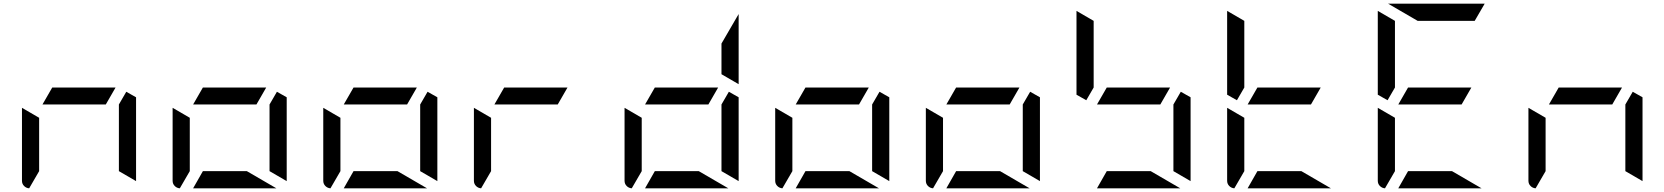

<svg xmlns="http://www.w3.org/2000/svg" viewBox="-20 -1020 9016 1040"><path d="M210 -454 263 -546H606L553 -454ZM138 0Q122 -1 110.5 -12.5Q99 -24 99 -41V-436L192 -382V-93ZM717 -493V-41V-39L624 -93V-454L664 -523Z M1026 -454 1079 -546H1422L1369 -454ZM1477 0H1026L1079 -93H1317ZM954 0Q938 -1 926.5 -12.5Q915 -24 915 -41V-436L1008 -382V-93ZM1533 -493V-41V-39L1440 -93V-454L1480 -523Z M1842 -454 1895 -546H2238L2185 -454ZM2293 0H1842L1895 -93H2133ZM1770 0Q1754 -1 1742.5 -12.5Q1731 -24 1731 -41V-436L1824 -382V-93ZM2349 -493V-41V-39L2256 -93V-454L2296 -523Z M2658 -454 2711 -546H3054L3001 -454ZM2586 0Q2570 -1 2558.5 -12.5Q2547 -24 2547 -41V-436L2640 -382V-93Z M3474 -454 3527 -546H3870L3817 -454ZM3981 -564 3888 -618V-784L3981 -944ZM3925 0H3474L3527 -93H3765ZM3402 0Q3386 -1 3374.5 -12.5Q3363 -24 3363 -41V-436L3456 -382V-93ZM3981 -493V-41V-39L3888 -93V-454L3928 -523Z M4290 -454 4343 -546H4686L4633 -454ZM4741 0H4290L4343 -93H4581ZM4218 0Q4202 -1 4190.5 -12.5Q4179 -24 4179 -41V-436L4272 -382V-93ZM4797 -493V-41V-39L4704 -93V-454L4744 -523Z M5106 -454 5159 -546H5502L5449 -454ZM5557 0H5106L5159 -93H5397ZM5034 0Q5018 -1 5006.5 -12.5Q4995 -24 4995 -41V-436L5088 -382V-93ZM5613 -493V-41V-39L5520 -93V-454L5560 -523Z M5922 -454 5975 -546H6318L6265 -454ZM5904 -546 5864 -477 5811 -507V-959V-961L5904 -907ZM6373 0H5922L5975 -93H6213ZM6429 -493V-41V-39L6336 -93V-454L6376 -523Z M6738 -454 6791 -546H7134L7081 -454ZM6720 -546 6680 -477 6627 -507V-959V-961L6720 -907ZM7189 0H6738L6791 -93H7029ZM6666 0Q6650 -1 6638.5 -12.5Q6627 -24 6627 -41V-436L6720 -382V-93Z M7554 -454 7607 -546H7950L7897 -454ZM7536 -546 7496 -477 7443 -507V-959V-961L7536 -907ZM7659 -907 7499 -1000H8020H8022L7968 -907ZM8005 0H7554L7607 -93H7845ZM7482 0Q7466 -1 7454.5 -12.5Q7443 -24 7443 -41V-436L7536 -382V-93Z M8370 -454 8423 -546H8766L8713 -454ZM8298 0Q8282 -1 8270.5 -12.5Q8259 -24 8259 -41V-436L8352 -382V-93ZM8877 -493V-41V-39L8784 -93V-454L8824 -523Z"/></svg>

Font: DSEG7 Modern Mini
Style: Regular
Weight: 400
Designer: Keshikan(Twitter:@keshinomi_88pro)
Version: Version 0.46